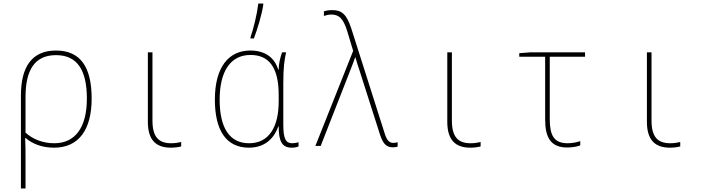

<svg xmlns="http://www.w3.org/2000/svg" viewBox="-20 -823 3981 1083"><path d="M98 -284V240H124V67C124 29 124 1 122 -45H124C160 -14 213 10 285 10C424 10 497 -91 497 -267C497 -447 432 -538 296 -538C162 -538 98 -449 98 -284ZM286 -15C220 -15 163 -39 124 -75V-276C124 -427 175 -512 296 -512C417 -512 470 -426 470 -267C470 -101 402 -15 286 -15Z M944 10C965 10 988 7 1002 3V-22C986 -18 966 -15 946 -15C875 -15 840 -50 840 -143V-528H814V-136C814 -35 858 10 944 10Z M1393 -613V-606H1412C1431 -656 1456 -736 1465 -795V-803H1437C1430 -743 1410 -662 1393 -613ZM1384 10C1479 10 1528 -48 1550 -110H1552C1552 -25 1571 10 1626 10C1641 10 1656 7 1664 3V-21C1653 -17 1640 -15 1628 -15C1593 -15 1578 -39 1578 -120V-352C1578 -442 1584 -486 1594 -528H1571C1561 -498 1552 -465 1552 -431H1549C1528 -500 1473 -538 1392 -538C1268 -538 1192 -442 1192 -261C1192 -86 1257 10 1384 10ZM1385 -15C1275 -15 1219 -101 1219 -261C1219 -422 1281 -513 1393 -513C1494 -513 1552 -447 1552 -288V-251C1552 -112 1501 -15 1385 -15Z M2196 8C2209 8 2216 6 2223 4V-21C2218 -19 2209 -17 2199 -17C2178 -17 2163 -28 2150 -70L1962 -661C1935 -743 1908 -766 1854 -766C1833 -766 1819 -763 1807 -759V-733C1819 -737 1832 -741 1849 -741C1891 -741 1916 -720 1938 -649L1972 -536L1759 0H1789L1958 -432C1967 -454 1975 -476 1983 -499H1985C1992 -475 1999 -451 2010 -419L2124 -62C2140 -15 2157 8 2196 8Z M2633 10C2654 10 2677 7 2691 3V-22C2675 -18 2655 -15 2635 -15C2564 -15 2529 -50 2529 -143V-528H2503V-136C2503 -35 2547 10 2633 10Z M3179 9C3208 9 3236 4 3253 -3V-27C3233 -20 3206 -15 3182 -15C3103 -15 3081 -61 3081 -153V-503H3280V-528H2974L2909 -523V-503H3055V-148C3055 -50 3085 9 3179 9Z M3759 10C3780 10 3803 7 3817 3V-22C3801 -18 3781 -15 3761 -15C3690 -15 3655 -50 3655 -143V-528H3629V-136C3629 -35 3673 10 3759 10Z"/></svg>

Font: Noto Sans Mono SemiCondensed Thin
Style: Regular
Weight: 100
Width: 4
Designer: Monotype Design Team
Foundry: Monotype Imaging Inc.
Version: Version 2.014